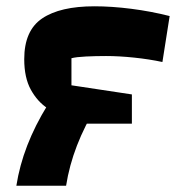

<svg xmlns="http://www.w3.org/2000/svg" viewBox="-20 -660 579 610"><path d="M194 -267 131 -311V-316Q99 -337 78 -375Q57 -413 57 -472Q57 -563 114 -601.5Q171 -640 280 -640Q335 -640 397.5 -632Q460 -624 519 -609L496 -463Q454 -472 406 -477Q358 -482 317 -482Q284 -482 253 -480.5Q222 -479 207 -475V-389L399 -360V-267ZM32 -70Q42 -134 66.5 -197.5Q91 -261 131 -326H289Q249 -261 224.5 -197.5Q200 -134 190 -70Z"/></svg>

Font: Changa ExtraLight
Style: Bold
Weight: 700
Version: Version 3.002; ttfautohint (v1.8.2)